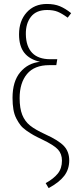

<svg xmlns="http://www.w3.org/2000/svg" viewBox="-20 -759 383 979"><path d="M219.2 -738.8Q257.3 -738.8 285.2 -727.3Q313 -715.8 342.8 -691.9L325.2 -668.9Q296.4 -689.9 274.4 -699Q252.4 -708 220.2 -708Q165 -708 137.9 -673.6Q110.8 -639.2 111.8 -584Q112.8 -522 144 -489.5Q175.3 -457 236.8 -457H272L267.1 -426.8H231Q155.3 -426.8 117.7 -381.6Q80.1 -336.4 80.1 -258.8Q80.1 -206.5 93.5 -173.3Q106.9 -140.1 133.3 -118.9Q159.7 -97.7 210.9 -74.2Q278.8 -43.5 305.9 -14.6Q333 14.2 333 59.1Q333 104 307.6 137.5Q282.2 170.9 228 200.2L212.9 174.8Q253.4 152.3 274.7 126Q295.9 99.6 295.9 60.1Q295.9 25.9 275.9 3.7Q255.9 -18.6 194.8 -47.9Q168 -60.5 151.4 -69.8Q134.8 -79.1 115.2 -92.8Q95.7 -106.4 84.5 -120.8Q73.2 -135.3 63 -155.3Q52.7 -175.3 48.3 -201.2Q43.9 -227.1 43.9 -259.8Q43.9 -344.2 83.3 -390.9Q122.6 -437.5 184.1 -443.8Q130.4 -456.1 103.8 -490Q77.1 -523.9 77.1 -584Q77.1 -652.3 116 -695.6Q154.8 -738.8 219.2 -738.8Z"/></svg>

Font: Fira Sans Compressed UltraLight
Style: Regular
Weight: 200
Width: 1
Designer: Carrois Corporate & Edenspiekermann AG
Foundry: Carrois Corporate GbR & Edenspiekermann AG
Version: Version 4.203;PS 004.203;hotconv 1.0.88;makeotf.lib2.5.64775